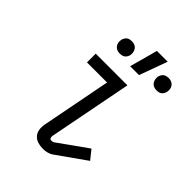

<svg xmlns="http://www.w3.org/2000/svg" viewBox="-222 -873 994 994"><g transform="rotate(45 275.0 -376.0)"><path d="M274 12Q254 12 236 6.5Q218 1 206 -12.5Q194 -26 191 -45Q188 -64 192 -84L266 -466H119V-530H351L262 -72Q260 -64 263 -56.5Q266 -49 274 -49Q278 -49 283 -50Q288 -51 291 -53L451 -167L491 -117L330 -3Q318 5 303 8.5Q288 12 274 12ZM475 -618Q464 -618 454.5 -622Q445 -626 439 -634.5Q433 -643 431 -653.5Q429 -664 431 -675Q433 -682 437 -689Q441 -696 447.5 -700.5Q454 -705 461.5 -706.5Q469 -708 476 -708Q487 -708 496.5 -704Q506 -700 512.5 -691.5Q519 -683 520.5 -672.5Q522 -662 520 -651Q518 -644 514 -637Q510 -630 504 -625.5Q498 -621 490.5 -619.5Q483 -618 475 -618ZM206 -618Q195 -618 185.5 -622Q176 -626 169.5 -634.5Q163 -643 161.5 -653.5Q160 -664 162 -675Q164 -682 168 -689Q172 -696 178 -700.5Q184 -705 191.5 -706.5Q199 -708 207 -708Q218 -708 227.5 -704Q237 -700 243 -691.5Q249 -683 251 -672.5Q253 -662 251 -651Q249 -644 245 -637Q241 -630 234.5 -625.5Q228 -621 220.5 -619.5Q213 -618 206 -618ZM291 -610 333 -764H412L356 -610Z"/></g></svg>

Font: Lode Term
Style: Italic
Weight: 400
Italic angle: -11°
Monospace: yes
Designer: Belleve Invis
Foundry: Belleve Invis
Version: Version 29.2.0